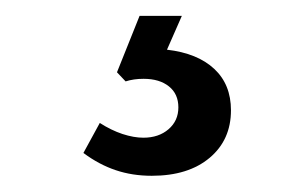

<svg xmlns="http://www.w3.org/2000/svg" viewBox="-20 -32 381 238"><path d="M135.7 68.9Q140.7 67.3 146.2 66.5Q151.7 65.7 158 65.7Q177.7 65.7 189.4 75.1Q201.1 84.4 201.1 101.1Q201.1 117.7 188.9 128.2Q176.7 138.7 157.7 138.7Q145.9 138.7 131.8 134.1Q117.7 129.4 103.7 120.4L83.4 157.6Q102.7 172 123.3 178.9Q143.9 185.9 168.1 185.9Q213.4 185.9 239.9 163.6Q266.3 141.4 266.3 104.7Q266.3 72.7 245.6 53.4Q224.9 34 187 29.6L205.4 -12.3H153L125 57.6Z"/></svg>

Font: Secuela Black
Style: Regular
Weight: 900
Designer: Fernando Haro
Foundry: deFharo
Version: Version 1.704